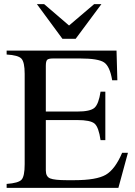

<svg xmlns="http://www.w3.org/2000/svg" viewBox="-20 -906 651 926"><path d="M469 -886 345 -719H281L158 -886H193L313 -783L434 -886ZM597 -169 551 0H12V-19Q69 -23 84 -39.5Q99 -56 99 -114V-550Q99 -606 83.5 -623Q68 -640 12 -643V-662H542L546 -519H521Q510 -586 482 -605Q454 -624 367 -624H236Q214 -624 207.5 -617.5Q201 -611 201 -588V-368H352Q415 -368 435.5 -386Q456 -404 465 -464H488V-230H465Q456 -293 436 -310Q416 -327 352 -327H201V-84Q201 -54 222 -45.5Q243 -37 302 -37H338Q445 -37 490 -63Q535 -89 569 -169Z"/></svg>

Font: STIX
Style: Regular
Weight: 400
Designer: MicroPress Inc., with final additions and corrections provided by Coen Hoffman, Elsevier (retired)
Version: Version 1.1.1